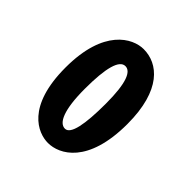

<svg xmlns="http://www.w3.org/2000/svg" viewBox="-98 -723 408 408"><g transform="rotate(45 106.0 -518.5)"><path d="M195 -524C195 -626 150 -661 107 -661C74 -661 17 -631 17 -516C17 -399 74 -376 104 -376C138 -376 195 -405 195 -524ZM132 -522C132 -460 125 -423 108 -423C91 -423 78 -449 78 -513C78 -576 87 -608 105 -608C121 -608 132 -585 132 -522Z"/></g></svg>

Font: Mouse Memoirs
Style: Regular
Weight: 400
Designer: Astigmatic (AOETI)
Foundry: Astigmatic (AOETI)
Version: Version 1.000